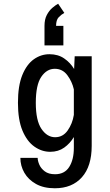

<svg xmlns="http://www.w3.org/2000/svg" viewBox="-20 -801 590 1027"><path d="M248.5 11Q203.5 11 164 -16.8Q124.5 -44.5 100.2 -102.2Q76 -160 76 -251Q76 -342 99.2 -399.2Q122.5 -456.5 160.8 -483.8Q199 -511 244.5 -511Q290.5 -511 323.2 -488.5Q356 -466 376.5 -432L379.5 -500H470.5V-21Q470.5 88.5 418 147.2Q365.5 206 273.5 206Q213.5 206 172.5 183Q131.5 160 110.2 123Q89 86 89 43.5H181.5Q181.5 59 190.2 79.5Q199 100 219.5 115.5Q240 131 274.5 131Q325.5 131 350.2 92Q375 53 375 -10V-68Q355 -34 323.5 -11.5Q292 11 248.5 11ZM171.5 -251Q171.5 -156 201.8 -111.5Q232 -67 275 -67Q316.5 -67 342 -103.2Q367.5 -139.5 375 -186.5V-323Q365.5 -365 340 -399Q314.5 -433 273 -433Q230 -433 200.8 -390Q171.5 -347 171.5 -251ZM319 -662.5V-558H218V-662.5Q218 -697.5 230.5 -721Q243 -744.5 260 -759Q277 -773.5 291 -781L324 -732Q307.5 -723 293.8 -708.5Q280 -694 280 -662.5Z"/></svg>

Font: Trispace SemiCondensed
Style: Regular
Weight: 400
Width: 4
Designer: Tyler Finck
Foundry: Etcetera Type Company
Version: Version 1.210; ttfautohint (v1.8.3)